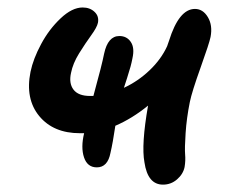

<svg xmlns="http://www.w3.org/2000/svg" viewBox="-20 -526 621 516"><path d="M240.2 -76.2Q214.8 -76.2 205.8 -103Q196.8 -129.9 206.1 -168H194.8Q123.5 -168 85.4 -214.1Q47.4 -260.3 62 -333Q69.3 -368.2 90.6 -407.7Q111.8 -447.3 142.8 -476.6Q173.8 -505.9 202.1 -505.9Q221.7 -505.9 234.1 -494.1Q246.6 -482.4 243.2 -464.8Q240.7 -452.6 225.1 -431.2Q209.5 -409.7 192.6 -382.6Q175.8 -355.5 170.9 -330.1Q164.6 -302.2 177.5 -285.2Q190.4 -268.1 222.2 -268.1H231Q254.4 -353.5 259.8 -381.8Q270 -429.2 300.8 -429.2Q320.8 -429.2 331.5 -413.3Q342.3 -397.5 335.9 -369.1Q334 -358.9 330.8 -346.9Q327.6 -335 321.5 -316.2Q315.4 -297.4 313 -290Q351.1 -307.6 382.1 -337.2Q413.1 -366.7 429.2 -401.9Q430.2 -403.8 431.6 -408.9Q433.1 -414.1 434.1 -416Q460.9 -502 503.9 -502Q525.4 -502 538.6 -480Q551.8 -458 545.9 -426.8Q542.5 -409.7 519 -344.2Q495.6 -278.8 490.2 -252Q481.4 -208.5 478.8 -168Q476.1 -127.4 477.5 -111.1Q479 -94.7 476.1 -77.1Q472.2 -58.1 455.8 -43.9Q439.5 -29.8 418 -29.8Q377 -29.8 368.2 -89.8Q359.4 -136.7 377.9 -242.2Q335.4 -207.5 290 -188Q283.2 -142.1 276.9 -115.2Q269.5 -76.2 240.2 -76.2Z"/></svg>

Font: Shantell Sans Irregular Bouncy
Style: Italic
Weight: 500
Italic angle: -11.31°
Designer: Stephen Nixon, Anya Danilova, Shantell Martin
Foundry: Arrow Type
Version: Version 1.006;[9816181b4]